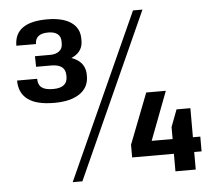

<svg xmlns="http://www.w3.org/2000/svg" viewBox="-51 -764 930 829"><g transform="rotate(-5 413.5 -350.0)"><path d="M182 -340Q105 -340 67.5 -368Q30 -396 30 -450H117Q117 -424 132.5 -412Q148 -400 182 -400Q244 -400 244 -448V-453Q244 -478 228.5 -490Q213 -502 182 -502H117L116 -548H182Q207 -548 221.5 -559.5Q236 -571 236 -592V-602Q236 -623 222 -634Q208 -645 182 -645Q153 -645 139 -633.5Q125 -622 125 -600H40Q40 -651 75.5 -676.5Q111 -702 182 -702Q249 -702 285.5 -677Q322 -652 322 -606V-597Q322 -557 289 -535.5Q256 -514 202 -514V-537Q262 -537 297 -514.5Q332 -492 332 -448V-443Q332 -394 292.5 -367Q253 -340 182 -340ZM555 -708H596L273 8H231ZM496 -131 581 -350H666L571 -100L533 -140H797V-76H496ZM677 -192 705 -266H765V0H677Z"/></g></svg>

Font: Pathway Extreme 8pt Thin 12pt Medium
Style: Regular
Weight: 500
Version: Version 1.001;gftools[0.9.26]